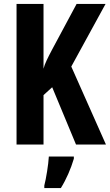

<svg xmlns="http://www.w3.org/2000/svg" viewBox="-20 -734 558 975"><path d="M518 0 342 -396 516 -714H369L244 -481C223 -441 207 -410 201 -385V-714H64V0H201V-251L245 -291L366 0ZM355 72V61H228C226 101 214 174 205 208V221H289C316 178 340 123 355 72Z"/></svg>

Font: Noto Sans Arabic UI XCn
Style: Bold
Weight: 700
Width: 2
Designer: Monotype Design Team, Nadine Chahine and Nizar Qandah
Foundry: Monotype Imaging Inc.
Version: Version 2.010